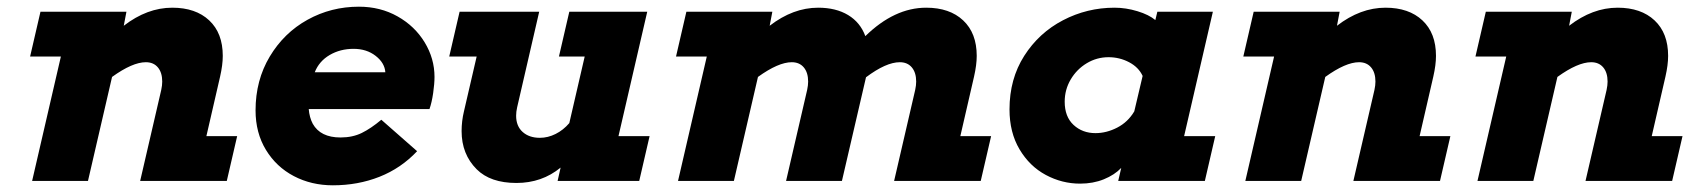

<svg xmlns="http://www.w3.org/2000/svg" viewBox="-20 -541 5055 574"><path d="M358 -506 350 -464Q420 -518 495 -518Q565 -518 605.5 -480Q646 -442 646 -374Q646 -347 638 -312L597 -134H689L658 0H399L462 -272Q465 -286 465 -297Q465 -324 452 -339.5Q439 -355 416 -355Q376 -355 315 -311L243 0H76L162 -372H70L101 -506Z M915 -171Q938 -130 998 -130Q1034 -130 1061.5 -143.5Q1089 -157 1120 -183L1227 -89Q1179 -38 1114.5 -12.5Q1050 13 975 13Q911 13 858.5 -14.5Q806 -42 775 -93Q744 -144 744 -211Q744 -301 786.5 -372Q829 -443 899.5 -482Q970 -521 1053 -521Q1117 -521 1168.5 -492Q1220 -463 1249.5 -414.5Q1279 -366 1279 -311Q1279 -291 1275 -263Q1271 -235 1264 -215H903Q905 -190 915 -171ZM921 -325H1132Q1130 -353 1103 -374Q1076 -395 1037 -395Q997 -395 965.5 -376.5Q934 -358 921 -325Z M1915 -506 1829 -134H1922L1891 0H1647L1656 -40Q1600 6 1524 6Q1446 6 1405 -35Q1360 -80 1360 -149Q1360 -179 1367 -208L1405 -372H1323L1354 -506H1592L1526 -220Q1523 -207 1523 -195Q1523 -164 1542.5 -146.5Q1562 -129 1594 -129Q1618 -129 1641 -140.5Q1664 -152 1682 -173L1728 -372H1651L1682 -506Z M2289 -506 2281 -464Q2351 -518 2426 -518Q2479 -518 2515.5 -496Q2552 -474 2567 -433Q2654 -518 2749 -518Q2819 -518 2859.5 -480Q2900 -442 2900 -374Q2900 -347 2892 -312L2851 -134H2943L2912 0H2653L2716 -272Q2719 -286 2719 -297Q2719 -324 2706 -339.5Q2693 -355 2670 -355Q2629 -355 2569 -310L2497 0H2330L2393 -272Q2396 -286 2396 -297Q2396 -324 2383 -339.5Q2370 -355 2347 -355Q2307 -355 2246 -311L2174 0H2007L2093 -372H2001L2032 -506Z M3520 -134H3613L3582 0H3323L3332 -39Q3312 -18 3280 -5Q3248 8 3209 8Q3155 8 3106.5 -18Q3058 -44 3028 -94.5Q2998 -145 2998 -214Q2998 -305 3042 -374Q3086 -443 3158 -480.5Q3230 -518 3312 -518Q3346 -518 3380.5 -507.5Q3415 -497 3434 -481L3440 -506H3606ZM3371 -208 3396 -314Q3384 -340 3355.5 -355Q3327 -370 3294 -370Q3259 -370 3229 -352Q3199 -334 3181 -303.5Q3163 -273 3163 -237Q3163 -192 3189.5 -167.5Q3216 -143 3255 -143Q3288 -143 3320 -159.5Q3352 -176 3371 -208Z M3985 -506 3977 -464Q4047 -518 4122 -518Q4192 -518 4232.5 -480Q4273 -442 4273 -374Q4273 -347 4265 -312L4224 -134H4316L4285 0H4026L4089 -272Q4092 -286 4092 -297Q4092 -324 4079 -339.5Q4066 -355 4043 -355Q4003 -355 3942 -311L3870 0H3703L3789 -372H3697L3728 -506Z M4679 -506 4671 -464Q4741 -518 4816 -518Q4886 -518 4926.5 -480Q4967 -442 4967 -374Q4967 -347 4959 -312L4918 -134H5010L4979 0H4720L4783 -272Q4786 -286 4786 -297Q4786 -324 4773 -339.5Q4760 -355 4737 -355Q4697 -355 4636 -311L4564 0H4397L4483 -372H4391L4422 -506Z"/></svg>

Font: Arvo
Style: Bold Italic
Weight: 700
Italic angle: -13°
Designer: Anton Koovit (Cyrillic Expansion: Cyreal)
Foundry: Anton Koovit, Yassin Baggar
Version: Version 3.000